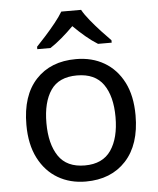

<svg xmlns="http://www.w3.org/2000/svg" viewBox="-54 -813 714 869"><g transform="rotate(-5 302.5 -378.0)"><path d="M551 -269Q551 -136 483.5 -63Q416 10 301 10Q230 10 174.5 -22.5Q119 -55 87 -117.5Q55 -180 55 -269Q55 -402 122 -474Q189 -546 304 -546Q377 -546 432.5 -513.5Q488 -481 519.5 -419.5Q551 -358 551 -269ZM146 -269Q146 -174 183.5 -118.5Q221 -63 303 -63Q384 -63 422 -118.5Q460 -174 460 -269Q460 -364 422 -418Q384 -472 302 -472Q220 -472 183 -418Q146 -364 146 -269ZM347 -766Q359 -744 381.5 -716.5Q404 -689 428.5 -662.5Q453 -636 472 -617V-606H410Q384 -622 356 -645.5Q328 -669 301 -696Q274 -669 247 -646Q220 -623 194 -606H134V-617Q153 -637 176.5 -663Q200 -689 222 -716.5Q244 -744 257 -766Z"/></g></svg>

Font: Noto Sans Ethiopic
Style: Regular
Weight: 400
Designer: Monotype Design Team
Foundry: Monotype Imaging Inc.
Version: Version 2.102; ttfautohint (v1.8.4.7-5d5b)